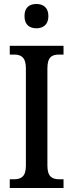

<svg xmlns="http://www.w3.org/2000/svg" viewBox="-20 -944 367 964"><path d="M163 -802C195 -802 223 -819 223 -863C223 -908 195 -924 163 -924C129 -924 103 -908 103 -863C103 -819 129 -802 163 -802ZM29 0H299V-44H277C243 -44 218 -56 218 -112V-601C218 -659 242 -670 277 -670H299V-714H29V-670H51C83 -670 110 -659 110 -601V-111C110 -55 83 -44 51 -44H29Z"/></svg>

Font: Noto Serif Hebrew Condensed Medium
Style: Regular
Weight: 500
Width: 3
Designer: Monotype Design Team
Foundry: Monotype Imaging Inc.
Version: Version 2.004